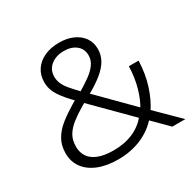

<svg xmlns="http://www.w3.org/2000/svg" viewBox="-157 -882 1072 1058"><g transform="rotate(-30 379.0 -352.5)"><path d="M307 8Q233 8 180 -13.5Q127 -35 98.5 -74Q70 -113 70 -166Q70 -217 92.5 -255Q115 -293 154 -323.5Q193 -354 240 -382L275 -403L265 -389Q217 -437 190.5 -477.5Q164 -518 164 -564Q164 -609 186.5 -642.5Q209 -676 249.5 -694.5Q290 -713 343 -713Q393 -713 431 -696Q469 -679 490.5 -648.5Q512 -618 512 -575Q512 -539 494 -506.5Q476 -474 438 -443Q400 -412 340 -379L341 -394L562 -171H548Q575 -213 592.5 -275Q610 -337 612 -408H674Q671 -324 648 -253Q625 -182 589 -130L586 -148L736 0H653L550 -103H567Q521 -49 454 -20.5Q387 8 307 8ZM309 -48Q379 -48 434 -72Q489 -96 526 -144V-126L287 -366L314 -365L279 -345Q237 -320 205 -295Q173 -270 155.5 -240.5Q138 -211 138 -170Q138 -111 181.5 -79.5Q225 -48 309 -48ZM343 -660Q293 -660 260 -633.5Q227 -607 227 -563Q227 -539 236.5 -517.5Q246 -496 266.5 -472Q287 -448 319 -415L304 -416Q346 -441 379 -464.5Q412 -488 431 -514Q450 -540 450 -571Q450 -612 420.5 -636Q391 -660 343 -660Z"/></g></svg>

Font: Nunito Sans 10pt SemiExpanded Light
Style: Regular
Weight: 300
Width: 6
Designer: Vernon Adams
Foundry: Vernon Adams
Version: Version 3.101;gftools[0.9.27]